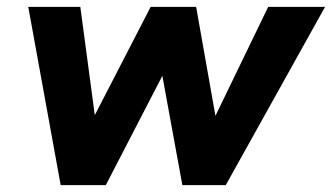

<svg xmlns="http://www.w3.org/2000/svg" viewBox="-20 -533 963 557"><path d="M156 4 62 -513H213L255 -199L417 -513H549L605 -197L758 -513H923L635 4H509L451 -313L287 4Z"/></svg>

Font: REM SemiBold
Style: Italic
Weight: 600
Italic angle: -11°
Designer: Octavio Pardo
Foundry: Ashler Design
Version: Version 1.005;gftools[0.9.28]